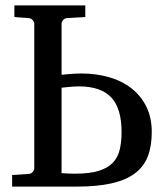

<svg xmlns="http://www.w3.org/2000/svg" viewBox="-20 -691 621 711"><path d="M430.2 -202.1Q430.2 -289.6 391.8 -330.3Q353.5 -371.1 272 -371.1Q263.7 -371.1 252.7 -370.4Q241.7 -369.6 231.9 -368.7Q220.2 -367.2 208 -366.2V-49.8Q215.3 -49.3 224.1 -48.8Q231.4 -48.3 240.2 -48.1Q249 -47.9 258.8 -47.9Q311.5 -47.9 345 -58.1Q378.4 -68.4 397.5 -88.1Q416.5 -107.9 423.3 -136.7Q430.2 -165.5 430.2 -202.1ZM542 -202.1Q542 -149.4 527.1 -111.3Q512.2 -73.2 479 -48.6Q445.8 -23.9 393.1 -12Q340.3 0 264.2 0H24.9V-43L85.9 -46.9Q96.7 -47.9 101.8 -54.9Q106.9 -62 106.9 -67.9V-603Q106.9 -608.9 101.8 -615.7Q96.7 -622.6 85.9 -624L33.2 -627.9V-670.9H295.9V-627.9L229 -624Q218.3 -623 213.1 -616Q208 -608.9 208 -603V-414.1Q221.2 -415 233.9 -416.5Q245.1 -417.5 257.6 -418.2Q270 -418.9 280.8 -418.9Q336.4 -418.9 384.3 -405Q432.1 -391.1 467 -363.8Q502 -336.4 522 -295.9Q542 -255.4 542 -202.1Z"/></svg>

Font: Charis SIL Cyr
Style: Regular
Weight: 400
Foundry: SIL International
Version: Version 5.000